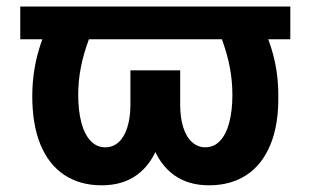

<svg xmlns="http://www.w3.org/2000/svg" viewBox="-20 -550 938 580"><path d="M857 -431.4H41.2V-530.3H857ZM216.3 -263.8Q216.3 -214.9 225.9 -179.2Q235.5 -143.6 253.8 -124.3Q272.1 -105 298 -105Q321.1 -105 338.1 -120.2Q355.1 -135.4 364.5 -164.8Q374 -194.2 374 -235.1V-337.6H479.1V-249.4Q479.1 -169.7 458 -111.5Q436.8 -53.2 393.8 -21.7Q350.8 9.8 286.9 9.8Q222.2 9.8 174.8 -21.2Q127.4 -52.2 102.2 -113.3Q77 -174.5 77.5 -263.5Q78.1 -336.8 98.9 -404.5Q119.6 -472.2 158.9 -530.3H293.5Q266.2 -478.9 249.2 -433.1Q232.2 -387.3 224.2 -346.3Q216.3 -305.3 216.3 -263.8ZM820.7 -263.5Q822.3 -174.5 797 -113.3Q771.8 -52.2 724.4 -21.2Q677 9.8 611.4 9.8Q548 9.8 505 -21.7Q462 -53.2 440.6 -111.5Q419.2 -169.7 419.2 -249.4V-337.6H524.3V-235.1Q524.3 -194.2 533.7 -164.8Q543.2 -135.4 560.7 -120.2Q578.1 -105 600.3 -105Q626.1 -105 644.5 -124.3Q662.8 -143.6 672.4 -179.2Q682 -214.9 682 -263.8Q682 -305.3 674.3 -346.3Q666.5 -387.3 649.8 -433.1Q633 -478.9 604.8 -530.3H739.3Q778.7 -471.7 799.7 -404Q820.7 -336.3 820.7 -263.5Z"/></svg>

Font: Pretendard Std Variable
Style: Regular
Weight: 400
Designer: Base glyphs from Inter by Rasmus Andersson; Hangeul glyphs from Noto Sans CJK(Source Han Sans) by Jang Soo-young and Kan
Foundry: Kil Hyung-jin
Version: Version 1.309;Glyphs 3.2 (3225)